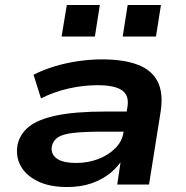

<svg xmlns="http://www.w3.org/2000/svg" viewBox="-20 -743 748 773"><path d="M251 10Q179 10 131.5 -13.5Q84 -37 63 -75.5Q42 -114 51 -162Q61 -204 96.5 -233Q132 -262 207 -278Q282 -294 408 -294H511L499 -213H395Q320 -213 276 -208Q232 -203 213 -190Q194 -177 189 -155Q183 -125 207 -106Q231 -87 287 -87Q334 -87 375 -102.5Q416 -118 444 -146Q472 -174 477 -210L493 -312Q501 -359 471 -379.5Q441 -400 373 -400Q316 -400 257.5 -387Q199 -374 145 -347L115 -442Q154 -462 200.5 -476Q247 -490 296 -497Q345 -504 390 -504Q478 -504 534.5 -482.5Q591 -461 614.5 -415Q638 -369 627 -295L580 0H452L468 -108H477Q458 -74 425 -47Q392 -20 348.5 -5Q305 10 251 10ZM474 -596 494 -723H628L608 -596ZM228 -596 249 -723H382L362 -596Z"/></svg>

Font: Nunito Sans 10pt Expanded
Style: Bold Italic
Weight: 700
Width: 7
Italic angle: -9°
Designer: Vernon Adams
Foundry: Vernon Adams
Version: Version 3.101;gftools[0.9.27]